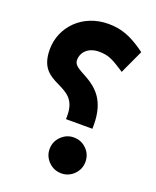

<svg xmlns="http://www.w3.org/2000/svg" viewBox="-128 -750 669 824"><g transform="rotate(20 206.5 -338.0)"><path d="M252.9 -1.5C274.9 -1.5 293.9 -9.8 310.1 -25.9C325.7 -42 333.5 -61 333.5 -83C333.5 -106 325.7 -125 309.6 -141.1C293.5 -157.2 273.9 -165 251 -165C229 -165 210 -156.7 193.8 -140.6C177.7 -124.5 169.9 -105 169.9 -83C169.9 -60.5 178.2 -41.5 194.3 -25.4C210.4 -9.3 230 -1.5 252.9 -1.5ZM192.4 -227.1H211.9H293.5H313V-244.1C313 -271 310.1 -294.9 304.2 -315.9C292 -358.4 272 -381.8 249 -401.4C203.6 -439 149.9 -446.8 149.9 -481.9C149.9 -519 179.7 -547.9 227.1 -547.9C246.1 -547.9 262.2 -545.4 276.4 -540C290.5 -534.7 307.6 -525.4 328.6 -511.7L347.7 -499.5L356.9 -520L390.6 -592.8L397.5 -607.4L384.3 -617.2C328.6 -655.8 284.7 -673.8 224.6 -673.8C107.4 -673.8 24.4 -588.4 24.4 -484.9C24.4 -317.4 192.4 -393.1 192.4 -244.1Z"/></g></svg>

Font: Samim
Style: Bold
Weight: 700
Foundry: DejaVu fonts team - Redesigned by Saber Rastikerdar
Version: Version 4.0.5